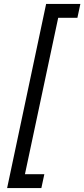

<svg xmlns="http://www.w3.org/2000/svg" viewBox="-20 -720 426 970"><path d="M213 -700H289H386L371 -630H274L106 160H204L189 230H91H16Z"/></svg>

Font: PT Sans
Style: Italic
Weight: 400
Italic angle: -12°
Designer: A.Korolkova, O.Umpeleva, V.Yefimov
Foundry: ParaType Ltd
Version: Version 2.003W OFL